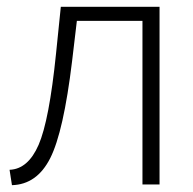

<svg xmlns="http://www.w3.org/2000/svg" viewBox="-20 -540 566 562"><path d="M15 2 8 -43Q62 -45 93 -116Q124 -187 144 -383L158 -520H447V0H397V-479H205L191 -361Q166 -154 127 -77Q88 0 15 2Z"/></svg>

Font: Raleway
Style: Light
Weight: 300
Designer: Matt McInerney, Pablo Impallari, Rodrigo Fuenzalida
Foundry: Matt McInerney, Pablo Impallari, Rodrigo Fuenzalida
Version: Version 3.000